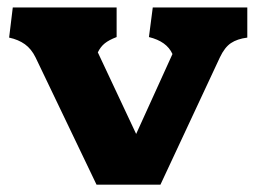

<svg xmlns="http://www.w3.org/2000/svg" viewBox="-20 -506 703 526"><path d="M419.5 0 582.5 -349Q595.5 -376.5 612.8 -388Q630 -399.5 657.5 -403V-485.5H398.5L388 -404.5Q412.5 -398.5 428.5 -387Q444.5 -375.5 452.5 -358L353 -139L248 -362.5Q255.5 -378 267 -387.2Q278.5 -396.5 299.5 -404.5V-485.5H15L5 -403Q30.5 -397.5 48.2 -384.8Q66 -372 77.5 -348.5L244.5 0Z"/></svg>

Font: TMT Limkin
Style: Regular
Weight: 400
Designer: Gabriel Drozdov
Version: Version 1.000;Glyphs 3.1.2 (3151)